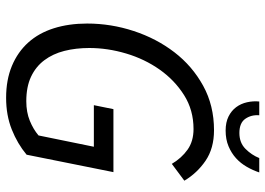

<svg xmlns="http://www.w3.org/2000/svg" viewBox="-140 -716 868 628"><g transform="rotate(90 294.0 -402.0)"><path d="M57 -253Q57 -331 81.5 -405.5Q106 -480 151 -538.5Q196 -597 260.5 -632.5Q325 -668 406 -668Q465 -668 505.5 -640.5Q546 -613 571 -571L516 -530Q497 -562 469.5 -581.5Q442 -601 402 -601Q340 -601 291 -570Q242 -539 207.5 -490Q173 -441 155 -380.5Q137 -320 137 -260Q137 -216 146.5 -178.5Q156 -141 177 -113Q198 -85 231 -69.5Q264 -54 311 -54Q347 -54 375 -65.5Q403 -77 423 -94L460 -275H324L337 -339H543L486 -55Q450 -25 403.5 -6.5Q357 12 300 12Q241 12 195.5 -7Q150 -26 119 -60.5Q88 -95 72.5 -144Q57 -193 57 -253ZM407 -706Q380 -706 361 -715.5Q342 -725 330.5 -740.5Q319 -756 314.5 -776Q310 -796 312 -816H357Q355 -790 368.5 -770.5Q382 -751 415 -751Q447 -751 467 -771Q487 -791 497 -816H544Q537 -795 525.5 -775Q514 -755 497.5 -740Q481 -725 458.5 -715.5Q436 -706 407 -706Z"/></g></svg>

Font: mr_Source Sans Pro
Style: Italic
Weight: 400
Italic angle: -11°
Designer: Paul D. Hunt
Foundry: Adobe Systems Incorporated
Version: Version 1.036;July 10, 2024;FontCreator 11.5.0.2430 64-bit